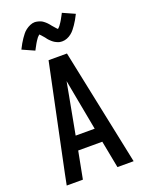

<svg xmlns="http://www.w3.org/2000/svg" viewBox="-177 -1057 855 1138"><g transform="rotate(-20 250.0 -487.5)"><path d="M39 0 53 -70 192 -735H308L461 0H359L326 -172H174L141 0ZM310 -260 267 -490Q263 -513 258.5 -536Q254 -559 250 -582Q246 -559 241.5 -536Q237 -513 233 -490L190 -260ZM308 -812Q303 -812 298 -812.5Q293 -813 288.5 -814Q284 -815 279.5 -817Q275 -819 270.5 -821Q266 -823 262 -825.5Q258 -828 254.5 -830.5Q251 -833 247 -836.5Q243 -840 239.5 -843.5Q236 -847 232.5 -850.5Q229 -854 226.5 -857.5Q224 -861 221.5 -864.5Q219 -868 215 -872.5Q211 -877 207.5 -881Q204 -885 201 -888.5Q198 -892 194 -895.5Q190 -899 190 -900H195Q195 -899 192 -896.5Q189 -894 185.5 -890.5Q182 -887 180.5 -885.5Q179 -884 177.5 -882Q176 -880 174.5 -877.5Q173 -875 171 -872.5Q169 -870 167.5 -867.5Q166 -865 164 -862Q162 -859 160 -855.5Q158 -852 156 -848.5Q154 -845 152 -841Q150 -837 147.5 -833Q145 -829 143 -824.5Q141 -820 138 -815L62 -849Q71 -867 79.5 -882Q88 -897 96.5 -909Q105 -921 113.5 -932Q122 -943 134.5 -952.5Q147 -962 162 -968.5Q177 -975 192 -975Q197 -975 202 -974Q207 -973 211.5 -972Q216 -971 220.5 -969.5Q225 -968 229.5 -966Q234 -964 238 -961.5Q242 -959 245.5 -956Q249 -953 253 -950Q257 -947 260.5 -943Q264 -939 267.5 -935.5Q271 -932 273.5 -928.5Q276 -925 278.5 -922Q281 -919 285 -914.5Q289 -910 292.5 -906Q296 -902 299 -898.5Q302 -895 306 -891.5Q310 -888 310 -887H305Q305 -888 308 -890Q311 -892 314.5 -896Q318 -900 319.5 -901.5Q321 -903 322.5 -905Q324 -907 325.5 -909.5Q327 -912 329 -914.5Q331 -917 332.5 -919.5Q334 -922 336 -925Q338 -928 340 -931.5Q342 -935 344 -938.5Q346 -942 348 -946Q350 -950 352.5 -954Q355 -958 357 -962.5Q359 -967 362 -972L438 -938Q429 -920 420.5 -905Q412 -890 403.5 -878Q395 -866 386.5 -855Q378 -844 365.5 -834Q353 -824 338 -818Q323 -812 308 -812Z"/></g></svg>

Font: Iosevka Semibold
Style: Regular
Weight: 600
Monospace: yes
Designer: Belleve Invis
Foundry: Belleve Invis
Version: Version 33.2.3; ttfautohint (v1.8.4)